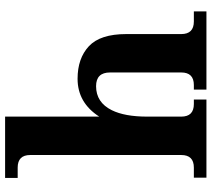

<svg xmlns="http://www.w3.org/2000/svg" viewBox="-58 -763 821 745"><g transform="rotate(-90 352.5 -390.5)"><path d="M680.7 0H377.4V-48.8H395Q443.8 -48.8 443.8 -97.7V-374Q443.8 -428.2 390.6 -428.2Q327.6 -428.2 297.4 -367.2Q272.5 -316.9 272.5 -230V-97.7Q272.5 -48.8 321.3 -48.8H338.9V0H35.6V-48.8H74.7Q123.5 -48.8 123.5 -97.7V-683.6Q123.5 -732.4 74.7 -732.4H34.7V-781.2H272.5V-416Q326.7 -500 419.4 -500Q498.5 -500 545.7 -456.1Q592.8 -412.1 592.8 -311V-97.7Q592.8 -48.8 641.6 -48.8H680.7Z"/></g></svg>

Font: Munson
Style: Bold
Weight: 700
Designer: Paul James MIller
Foundry: High-Logic / Made with FontCreator
Version: Version 2.10;May 5, 2019;FontCreator 11.5.0.2430 64-bit